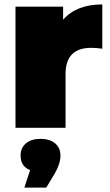

<svg xmlns="http://www.w3.org/2000/svg" viewBox="-20 -577 496 867"><path d="M442 -557C364 -557 305 -534 265 -488V-547H50V0H276V-243C276 -321.7 314.7 -361 392 -361C407.3 -361 424 -359.7 442 -357ZM229 70.5C213 56.8 191 50 163 50C135 50 113 56.8 97 70.5C81 84.2 73 102.3 73 125C73 158.3 87.3 180.3 116 191L90 270H189L228 205C244.7 176.3 253 149.7 253 125C253 102.3 245 84.2 229 70.5Z"/></svg>

Font: Montserrat Custom Black
Style: Regular
Weight: 900
Designer: Julieta Ulanovsky
Foundry: Julieta Ulanovsky
Version: Version 7.200